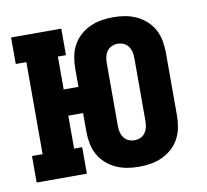

<svg xmlns="http://www.w3.org/2000/svg" viewBox="-65 -599 730 678"><g transform="rotate(-10 300.0 -260.0)"><path d="M382 8Q360 8 339 4.5Q318 1 298.5 -8Q279 -17 263 -31.5Q247 -46 237 -64.5Q227 -83 223 -104.5Q219 -126 219 -147V-213H166V-95H195V0H15V-95H53V-425H15V-520H195V-425H166V-307H219V-373Q219 -394 223 -415.5Q227 -437 237 -455.5Q247 -474 263 -488.5Q279 -503 298.5 -512Q318 -521 339 -524.5Q360 -528 382 -528Q403 -528 424 -524.5Q445 -521 464.5 -512Q484 -503 500 -488.5Q516 -474 526 -455.5Q536 -437 540 -415.5Q544 -394 544 -373V-147Q544 -126 540 -104.5Q536 -83 526 -64.5Q516 -46 500 -31.5Q484 -17 464.5 -8Q445 1 424 4.5Q403 8 382 8ZM382 -87Q393 -87 403 -91.5Q413 -96 419.5 -105Q426 -114 428.5 -125Q431 -136 431 -147V-373Q431 -384 428.5 -395Q426 -406 419.5 -415Q413 -424 403 -428.5Q393 -433 382 -433Q370 -433 360 -428.5Q350 -424 343.5 -415Q337 -406 334.5 -395Q332 -384 332 -373V-147Q332 -136 334.5 -125Q337 -114 343.5 -105Q350 -96 360 -91.5Q370 -87 382 -87Z"/></g></svg>

Font: Iosevka HT Extrabold Extended
Style: Regular
Weight: 800
Width: 7
Monospace: yes
Designer: Belleve Invis
Foundry: Belleve Invis
Version: Version 32.3.0; ttfautohint (v1.8.4)